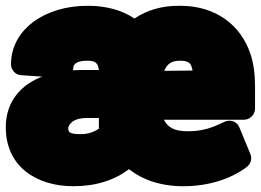

<svg xmlns="http://www.w3.org/2000/svg" viewBox="-26 -596 902 664"><path d="M226 -353C227 -357 228 -361 228 -364C228 -366 228 -368 229 -369C234 -378 245 -386 277 -386C305 -386 313 -377 316 -354H274C258 -354 242 -354 226 -353ZM228 48C306 48 370 27 420 -11C467 26 530 48 608 48C697 48 774 22 828 -19C840 -28 847 -47 840 -63L802 -155C793 -178 768 -183 751 -175C711 -156 678 -142 623 -142C575 -142 553 -157 541 -182H819C835 -182 856 -197 856 -220V-299C856 -339 851 -377 840 -410C807 -508 722 -576 597 -576C533 -577 481 -560 439 -532C396 -561 341 -576 278 -576C203 -576 138 -556 90 -521C50 -491 12 -443 12 -373C12 -356 26 -337 47 -336L120 -331C48 -304 -6 -246 -6 -156C-6 -19 101 48 228 48ZM210 -154C210 -157 211 -158 213 -162C220 -175 237 -188 275 -188H316V-151C300 -140 279 -132 254 -132C212 -132 210 -140 210 -154ZM640 -352 542 -351C552 -374 565 -386 597 -386C627 -386 635 -378 640 -352Z"/></svg>

Font: Asimov Print
Style: E
Weight: 500
Designer: Google
Version: Version 2.000980; 2014